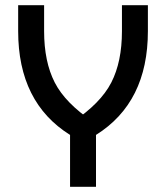

<svg xmlns="http://www.w3.org/2000/svg" viewBox="-20 -520 640 740"><path d="M350 -20H250V200H350ZM250 0 340 -50Q232 -122 191 -202Q150 -282 150 -400V-500H50V-400Q50 -125 250 0ZM350 0Q550 -125 550 -400V-500H450V-400Q450 -282 409 -202Q368 -122 260 -50L250 0Z"/></svg>

Font: Millimetre
Style: Regular
Weight: 500
Designer: Jérémy Landes
Version: Version 1.0